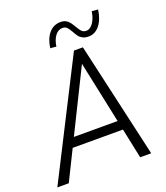

<svg xmlns="http://www.w3.org/2000/svg" viewBox="-167 -982 940 1089"><g transform="rotate(-20 303.5 -438.0)"><path d="M343.5 -697H397.5L556 0H489.5L451.5 -181H148L58.5 0H-10.5ZM439.5 -237 360.5 -611 175.5 -237ZM373.5 -799Q361.5 -820 352 -830Q342.5 -840 325.5 -840Q300 -840 281.8 -816.5Q263.5 -793 257.5 -752.5L221.5 -755.5Q229.5 -812.5 257.2 -844Q285 -875.5 326.5 -875.5Q346 -875.5 359 -868Q372 -860.5 380 -850Q388 -839.5 398.5 -821.5Q411 -799.5 421.2 -789Q431.5 -778.5 449.5 -778.5Q464 -778.5 477.5 -790.5Q491 -802.5 500.8 -823.8Q510.5 -845 514.5 -872.5L552 -869.5Q544 -811 516.5 -777.2Q489 -743.5 450.5 -743.5Q428.5 -743.5 414 -751.2Q399.5 -759 391.2 -770.2Q383 -781.5 373.5 -799Z"/></g></svg>

Font: HK Grotesk Light
Style: Italic
Weight: 300
Italic angle: -16°
Designer: Alfredo Marco Pradil
Foundry: Hanken Design Co.
Version: Version 3.001